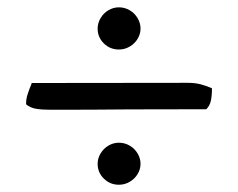

<svg xmlns="http://www.w3.org/2000/svg" viewBox="-20 -570 656 529"><path d="M307.6 -549.8Q323.7 -549.8 337.4 -541.7Q351.1 -533.7 359.1 -520Q367.2 -506.3 367.2 -491.2Q367.2 -476.1 359.1 -462.9Q351.1 -449.7 337.4 -441.7Q323.7 -433.6 307.6 -433.6Q283.2 -433.6 266.1 -450.4Q249 -467.3 249 -491.2Q249 -506.3 257.1 -520Q265.1 -533.7 278.6 -541.7Q292 -549.8 307.6 -549.8ZM564 -326.7Q564 -306.2 561 -292.5Q558.1 -278.8 548.3 -269L336.9 -268.6Q282.7 -268.1 228.3 -267.8Q173.8 -267.6 118.7 -267.6Q95.2 -267.6 79.3 -270.3Q63.5 -272.9 51.8 -282.7Q51.8 -295.4 54.4 -304.7Q57.1 -314 62 -327.1Q66.4 -336.9 67.4 -341.3L497.1 -341.8Q517.1 -341.8 532.2 -337.9Q547.4 -334 564 -326.7ZM307.6 -176.8Q323.7 -176.8 337.4 -168.7Q351.1 -160.6 359.1 -147.2Q367.2 -133.8 367.2 -118.7Q367.2 -103.5 359.1 -90.3Q351.1 -77.1 337.4 -69.1Q323.7 -61 307.6 -61Q283.2 -61 266.1 -77.9Q249 -94.7 249 -118.7Q249 -133.8 257.1 -147.2Q265.1 -160.6 278.6 -168.7Q292 -176.8 307.6 -176.8Z"/></svg>

Font: Radley
Style: Regular
Weight: 400
Designer: Vernon Adams
Foundry: Vernon Adams
Version: Version 1.003; ttfautohint (v1.6)